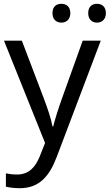

<svg xmlns="http://www.w3.org/2000/svg" viewBox="-20 -750 577 1010"><path d="M303 -631C328 -631 350 -647 350 -681C350 -716 328 -730 303 -730C277 -730 256 -716 256 -681C256 -647 277 -631 303 -631ZM490 -631C515 -631 537 -647 537 -681C537 -716 515 -730 490 -730C465 -730 444 -716 444 -681C444 -647 465 -631 490 -631ZM84 240C188 240 241 175 279 74L510 -536H415L306 -232C286 -177 268 -118 260 -85H256C248 -129 231 -177 211 -231L95 -536H1L217 2L189 73C166 130 131 168 70 168C47 168 25 165 11 162V232C28 236 52 240 84 240Z"/></svg>

Font: Noto Sans Math
Style: Regular
Weight: 400
Designer: Monotype Design Team, Delve Withrington, Jeff Kellem
Foundry: Monotype Imaging Inc., Delve Fonts LLC
Version: Version 3.000